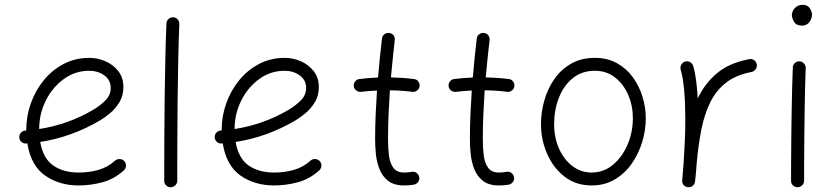

<svg xmlns="http://www.w3.org/2000/svg" viewBox="-20 -759 3487 806"><path d="M500 -43.9Q459 -6.8 409.4 6.3Q359.9 19.5 310.1 19.5Q229 19.5 169.4 -22Q109.9 -63.5 94.7 -157.2Q92.3 -156.7 89.8 -156.7Q78.6 -155.8 70.3 -163.1Q62 -170.4 61 -181.6Q60.1 -192.9 67.4 -201.4Q74.7 -210 85.9 -210.9Q88.4 -210.9 90.3 -211.4Q90.3 -212.9 90.3 -214.8Q90.3 -270.5 109.1 -324.2Q127.9 -377.9 163.1 -421.4Q198.2 -464.8 247.1 -490.5Q295.9 -516.1 355.5 -516.1Q389.6 -516.1 422.4 -502Q455.1 -487.8 476.6 -460.4Q498 -433.1 498 -393.1Q498 -357.4 481.4 -330.1Q464.8 -302.7 442.1 -283.9Q419.4 -265.1 401.4 -254.4Q281.7 -183.6 148.9 -163.1Q160.6 -94.2 203.1 -64.5Q245.6 -34.7 310.1 -34.7Q355 -34.7 394.3 -46.1Q433.6 -57.6 462.9 -84.5Q471.2 -91.8 482.7 -91.3Q494.1 -90.8 502 -82.5Q509.3 -74.2 508.8 -62.7Q508.3 -51.3 500 -43.9ZM354.5 -461.9Q295.4 -461.9 247.8 -427.2Q200.2 -392.6 172.4 -336.9Q144.5 -281.2 144.5 -217.3Q268.1 -236.8 371.6 -298.3Q400.4 -315.4 422.6 -337.6Q444.8 -359.9 444.8 -389.6Q444.8 -422.9 418 -442.4Q391.1 -461.9 354.5 -461.9Z M707 -686.5Q718.3 -686 725.8 -677.5Q733.4 -668.9 732.9 -657.7Q730 -595.7 728.3 -512.7Q726.6 -429.7 725.6 -338.6Q724.6 -247.6 724.4 -159.9Q724.1 -72.3 724.1 0Q724.1 11.2 715.8 19Q707.5 26.9 696.3 26.9Q685.1 26.9 677.2 19Q669.4 11.2 669.4 0Q669.4 -72.3 669.7 -160.2Q669.9 -248 671.1 -339.1Q672.4 -430.2 674.1 -513.7Q675.8 -597.2 678.7 -660.6Q679.2 -671.9 687.5 -679.4Q695.8 -687 707 -686.5Z M1320.3 -43.9Q1279.3 -6.8 1229.7 6.3Q1180.2 19.5 1130.4 19.5Q1049.3 19.5 989.7 -22Q930.2 -63.5 915 -157.2Q912.6 -156.7 910.2 -156.7Q898.9 -155.8 890.6 -163.1Q882.3 -170.4 881.3 -181.6Q880.4 -192.9 887.7 -201.4Q895 -210 906.2 -210.9Q908.7 -210.9 910.6 -211.4Q910.6 -212.9 910.6 -214.8Q910.6 -270.5 929.4 -324.2Q948.2 -377.9 983.4 -421.4Q1018.6 -464.8 1067.4 -490.5Q1116.2 -516.1 1175.8 -516.1Q1210 -516.1 1242.7 -502Q1275.4 -487.8 1296.9 -460.4Q1318.4 -433.1 1318.4 -393.1Q1318.4 -357.4 1301.8 -330.1Q1285.2 -302.7 1262.5 -283.9Q1239.7 -265.1 1221.7 -254.4Q1102.1 -183.6 969.2 -163.1Q981 -94.2 1023.4 -64.5Q1065.9 -34.7 1130.4 -34.7Q1175.3 -34.7 1214.6 -46.1Q1253.9 -57.6 1283.2 -84.5Q1291.5 -91.8 1303 -91.3Q1314.5 -90.8 1322.3 -82.5Q1329.6 -74.2 1329.1 -62.7Q1328.6 -51.3 1320.3 -43.9ZM1174.8 -461.9Q1115.7 -461.9 1068.1 -427.2Q1020.5 -392.6 992.7 -336.9Q964.8 -281.2 964.8 -217.3Q1088.4 -236.8 1191.9 -298.3Q1220.7 -315.4 1242.9 -337.6Q1265.1 -359.9 1265.1 -389.6Q1265.1 -422.9 1238.3 -442.4Q1211.4 -461.9 1174.8 -461.9Z M1741.2 -397Q1740.2 -386.2 1731.2 -379.2Q1722.2 -372.1 1710.9 -373.5Q1668 -379.4 1616.7 -379.9Q1613.3 -328.6 1611.1 -277.1Q1608.9 -225.6 1608.9 -173.3Q1608.9 -140.1 1612.5 -108.2Q1616.2 -76.2 1630.6 -55.4Q1645 -34.7 1676.8 -34.7Q1691.4 -34.7 1708 -37.6Q1719.2 -40 1728.5 -33.4Q1737.8 -26.9 1739.7 -15.6Q1742.2 -4.9 1735.6 4.4Q1729 13.7 1717.8 16.1Q1697.3 19.5 1676.8 19.5Q1633.8 19.5 1609.1 0Q1584.5 -19.5 1572.8 -49.8Q1561 -80.1 1557.9 -113Q1554.7 -146 1554.7 -173.3Q1554.7 -225.6 1556.9 -276.9Q1559.1 -328.1 1562.5 -378.9Q1527.8 -377.4 1495.6 -373.5Q1484.9 -372.1 1475.6 -379.2Q1466.3 -386.2 1465.3 -397Q1463.9 -408.2 1470.9 -417.2Q1478 -426.3 1488.8 -427.2Q1525.9 -432.1 1566.9 -433.6Q1570.3 -474.6 1574.5 -515.4Q1578.6 -556.2 1583.5 -597.2Q1584.5 -608.4 1593.8 -615.2Q1603 -622.1 1613.8 -620.6Q1625 -619.6 1631.8 -610.8Q1638.7 -602.1 1637.2 -590.8Q1632.8 -551.3 1628.7 -512.2Q1624.5 -473.1 1621.1 -434.1Q1646 -433.6 1670.2 -431.9Q1694.3 -430.2 1717.8 -427.2Q1729 -426.3 1735.8 -417.2Q1742.7 -408.2 1741.2 -397Z M2139.2 -397Q2138.2 -386.2 2129.2 -379.2Q2120.1 -372.1 2108.9 -373.5Q2065.9 -379.4 2014.6 -379.9Q2011.2 -328.6 2009 -277.1Q2006.8 -225.6 2006.8 -173.3Q2006.8 -140.1 2010.5 -108.2Q2014.2 -76.2 2028.6 -55.4Q2043 -34.7 2074.7 -34.7Q2089.4 -34.7 2106 -37.6Q2117.2 -40 2126.5 -33.4Q2135.7 -26.9 2137.7 -15.6Q2140.1 -4.9 2133.5 4.4Q2127 13.7 2115.7 16.1Q2095.2 19.5 2074.7 19.5Q2031.7 19.5 2007.1 0Q1982.4 -19.5 1970.7 -49.8Q1959 -80.1 1955.8 -113Q1952.6 -146 1952.6 -173.3Q1952.6 -225.6 1954.8 -276.9Q1957 -328.1 1960.4 -378.9Q1925.8 -377.4 1893.6 -373.5Q1882.8 -372.1 1873.5 -379.2Q1864.3 -386.2 1863.3 -397Q1861.8 -408.2 1868.9 -417.2Q1876 -426.3 1886.7 -427.2Q1923.8 -432.1 1964.8 -433.6Q1968.3 -474.6 1972.4 -515.4Q1976.6 -556.2 1981.4 -597.2Q1982.4 -608.4 1991.7 -615.2Q2001 -622.1 2011.7 -620.6Q2022.9 -619.6 2029.8 -610.8Q2036.6 -602.1 2035.2 -590.8Q2030.8 -551.3 2026.6 -512.2Q2022.5 -473.1 2019 -434.1Q2043.9 -433.6 2068.1 -431.9Q2092.3 -430.2 2115.7 -427.2Q2127 -426.3 2133.8 -417.2Q2140.6 -408.2 2139.2 -397Z M2477.1 -516.1Q2529.8 -516.1 2569.8 -493.9Q2609.9 -471.7 2636.7 -434.6Q2663.6 -397.5 2677.2 -352.8Q2690.9 -308.1 2690.9 -262.7Q2690.9 -212.4 2675.8 -162.6Q2660.6 -112.8 2631.6 -71.5Q2602.5 -30.3 2560.3 -5.4Q2518.1 19.5 2463.9 19.5Q2397.5 19.5 2349.9 -17.6Q2302.2 -54.7 2276.6 -113.5Q2251 -172.4 2251 -237.3Q2251 -287.6 2264.9 -336.9Q2278.8 -386.2 2306.9 -426.8Q2335 -467.3 2377.4 -491.7Q2419.9 -516.1 2477.1 -516.1ZM2477.1 -461.9Q2422.9 -461.9 2384.5 -430.9Q2346.2 -399.9 2326.2 -348.6Q2306.2 -297.4 2306.2 -237.3Q2306.2 -181.2 2326.7 -135.3Q2347.2 -89.4 2382.8 -62Q2418.5 -34.7 2463.9 -34.7Q2514.2 -34.7 2553 -67.1Q2591.8 -99.6 2614.3 -151.6Q2636.7 -203.6 2636.7 -262.7Q2636.7 -314.9 2617.2 -360.4Q2597.7 -405.8 2562 -433.8Q2526.4 -461.9 2477.1 -461.9Z M2867.7 26.9Q2864.3 26.4 2861.3 25.4Q2860.8 25.4 2860.4 24.9Q2860.4 24.9 2859.9 24.9Q2847.2 19.5 2844.2 6.3Q2844.2 5.9 2843.8 4.9Q2843.8 4.9 2843.8 4.4Q2843.3 1 2843.8 -2.9Q2843.8 -4.9 2844.2 -7.3Q2845.7 -23.4 2846.9 -39.6Q2848.1 -55.7 2849.6 -71.8Q2852.5 -115.2 2854.7 -163.6Q2856.9 -211.9 2856.9 -259.8Q2856.9 -322.8 2852.1 -378.7Q2847.2 -434.6 2837.4 -466.3Q2834.5 -477.1 2839.8 -487.1Q2845.2 -497.1 2856 -500.5Q2866.7 -503.9 2876.7 -498.3Q2886.7 -492.7 2890.1 -481.9Q2897.9 -455.6 2902.3 -420.7Q2906.7 -385.7 2909.2 -345.7Q2938 -407.7 2989.3 -451.2Q3040.5 -494.6 3125 -510.7Q3135.7 -513.2 3145.3 -506.6Q3154.8 -500 3156.7 -489.3Q3159.2 -478.5 3152.6 -469Q3146 -459.5 3135.3 -457Q3069.3 -444.3 3027.6 -411.6Q2985.8 -378.9 2961.4 -329.1Q2937 -279.3 2924.3 -215.1Q2911.6 -150.9 2904.8 -75.7Q2901.9 -33.7 2897.9 2.9Q2897.5 6.3 2896 9.8Q2896 9.8 2896 9.8Q2896 10.7 2895.5 11.2Q2890.1 23.4 2877 26.4Q2876.5 26.4 2875.5 26.4Q2875.5 26.4 2875.5 26.9Q2871.6 27.3 2867.7 26.9Z M3304.2 -694.8Q3304.2 -711.9 3316.9 -725.3Q3329.6 -738.8 3349.1 -738.8Q3370.6 -738.8 3379.6 -724.1Q3388.7 -709.5 3388.7 -698.2Q3388.7 -681.6 3377.7 -666.5Q3366.7 -651.4 3346.7 -651.4Q3322.8 -651.4 3313.5 -667.5Q3304.2 -683.6 3304.2 -694.8ZM3336.4 -501.5Q3347.7 -501 3355.2 -492.4Q3362.8 -483.9 3362.3 -472.7Q3360.8 -438.5 3359.6 -390.1Q3358.4 -341.8 3357.7 -286.9Q3356.9 -231.9 3356.4 -177.7Q3356 -123.5 3355.7 -77.1Q3355.5 -30.8 3355.5 0Q3355.5 11.2 3347.2 19Q3338.9 26.9 3327.6 26.9Q3316.4 26.9 3308.6 19Q3300.8 11.2 3300.8 0Q3300.8 -30.8 3301 -77.4Q3301.3 -124 3301.8 -178.2Q3302.2 -232.4 3303.2 -287.6Q3304.2 -342.8 3305.4 -391.8Q3306.6 -440.9 3308.1 -475.6Q3308.6 -486.8 3316.9 -494.4Q3325.2 -502 3336.4 -501.5Z"/></svg>

Font: Mikhak-DS1-FD Light
Style: Regular
Weight: 300
Designer: Amin Abedi
Version: Version 3.2